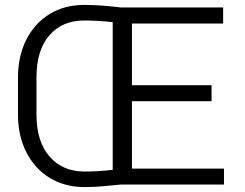

<svg xmlns="http://www.w3.org/2000/svg" viewBox="-20 -741 984 771"><path d="M318.4 -721.2C265.1 -721.2 218.8 -709 179.2 -684.6C99.1 -635.3 52.2 -544.9 52.2 -429.7V-281.2C52.2 -224.1 63.5 -173.3 85.9 -129.4C130.9 -41.5 213.4 10.3 319.3 10.3C371.6 10.3 421.4 4.4 466.8 0H879.4V-64H509.8V-334.5H829.6V-398.9H509.8V-646.5H876V-710.9H466.8C421.4 -716.3 370.6 -721.2 318.4 -721.2ZM126.5 -430.7C126.5 -503.4 144 -560.1 178.7 -599.6C213.4 -639.2 259.8 -658.7 318.4 -658.7C357.9 -658.7 396 -656.2 432.6 -651.9V-59.1C396 -54.7 358.4 -52.2 319.3 -52.2C260.7 -52.2 213.9 -72.3 179.2 -112.3C144 -152.3 126.5 -208.5 126.5 -281.2Z"/></svg>

Font: Vazirmatn Light
Style: Regular
Weight: 300
Designer: Saber Rastikerdar
Foundry: Saber Rastikerdar
Version: Version 33.003